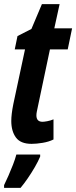

<svg xmlns="http://www.w3.org/2000/svg" viewBox="-22 -681 367 922"><path d="M129.9 9.8Q76.7 9.8 54.4 -20.8Q32.2 -51.3 32.2 -100.1Q32.2 -132.3 42 -181.2L98.1 -443.8H48.8L62 -507.8L128.9 -542L179.2 -661.1H264.2L238.8 -544.9H324.2L303.2 -443.8H217.8L159.2 -166Q156.7 -154.8 154.8 -144.8Q152.8 -134.8 152.8 -127Q152.8 -96.2 182.1 -96.2Q189.5 -96.2 204.6 -98.9Q219.7 -101.6 234.9 -107.9V-11.2Q212.4 0 182.6 4.9Q152.8 9.8 129.9 9.8ZM-2.4 221.2V208Q6.8 189.5 18.3 163.3Q29.8 137.2 40.3 110.1Q50.8 83 56.6 61H170.9V70.8Q161.6 93.3 145.5 121.1Q129.4 148.9 111.1 175.5Q92.8 202.1 76.7 221.2Z"/></svg>

Font: Open Sans Condensed
Style: Bold Italic
Weight: 700
Width: 3
Italic angle: -12°
Designer: Monotype Design Team
Foundry: Monotype Imaging Inc.
Version: Version 3.003; ttfautohint (v1.8.4)